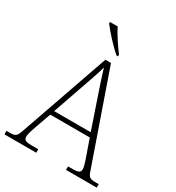

<svg xmlns="http://www.w3.org/2000/svg" viewBox="-219 -1061 1093 1191"><g transform="rotate(30 327.5 -465.5)"><path d="M355 -771H365V-784C336 -822 292 -886 271 -931H215V-921C240 -886 311 -807 355 -771ZM-3 0H225V-25H178C130 -25 121 -35 121 -57C121 -78 139 -127 145 -144L182 -248H465L502 -143C508 -125 526 -77 526 -57C526 -35 517 -25 470 -25H438V0H658V-25H638C593 -25 586 -30 571 -74L348 -714H308L86 -79C69 -31 63 -25 18 -25H-3ZM192 -279 271 -506C288 -555 316 -633 324 -668C337 -624 361 -551 380 -496L454 -279Z"/></g></svg>

Font: Noto Serif Sinhala ExtraLight
Style: Regular
Weight: 200
Designer: Jelle Bosma - Monotype Design Team
Foundry: Monotype Imaging Inc.
Version: Version 2.007